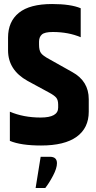

<svg xmlns="http://www.w3.org/2000/svg" viewBox="-20 -718 479 954"><path d="M20 -531Q20 -611 74 -654.5Q128 -698 239 -698Q331 -698 381 -677V-533Q320 -559 242 -559Q202 -559 188 -546.5Q174 -534 174 -511V-496Q174 -468 183.5 -454.5Q193 -441 225 -424L339 -360Q421 -315 421 -225V-163Q421 -82 361 -38.5Q301 5 184 5Q84 5 29 -18V-163Q97 -134 182 -134Q269 -134 269 -183V-198Q269 -221 259.5 -232.5Q250 -244 224 -258L117 -316Q20 -370 20 -468ZM182 61H228Q263 61 263 93Q263 118 243.5 155Q224 192 205 216H157Z"/></svg>

Font: Khand Black
Style: Regular
Weight: 900
Designer: Sanchit Sawaria and Jyotish Sonowal (Devanagari), Satya Rajpurohit (Latin)
Foundry: Indian Type Foundry
Version: Version 2.000;PS 1.0;hotconv 1.0.79;makeotf.lib2.5.61930